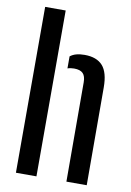

<svg xmlns="http://www.w3.org/2000/svg" viewBox="-89 -856 624 912"><g transform="rotate(10 223.0 -400.0)"><path d="M53.5 0V-800H152.5V0ZM297 0 296 -479Q296 -508.5 282.8 -522Q269.5 -535.5 240 -535.5Q222 -535.5 208.5 -530.5V-588.5Q221 -598.5 238 -603.2Q255 -608 278 -608Q336.5 -608 365.2 -575.8Q394 -543.5 394 -471L395 0Z"/></g></svg>

Font: Big Shoulders Stencil Text Thin SemiBold
Style: Regular
Weight: 600
Version: Version 2.001